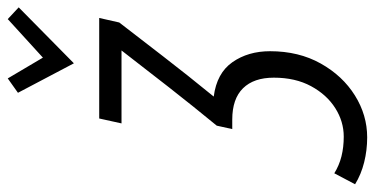

<svg xmlns="http://www.w3.org/2000/svg" viewBox="-356 -542 991 508"><g transform="rotate(-90 140.0 -288.5)"><path d="M30 187Q-4 187 -36 179Q-68 171 -94 155L-65 100Q-44 113 -20 119Q4 125 32 125Q72 125 107.5 102.5Q143 80 165.5 38.5Q188 -3 188 -60Q188 -113 160 -141.5Q132 -170 77 -170H52L61 -211Q112 -273 162.5 -337.5Q213 -402 260 -463H67L80 -522H346L334 -469Q293 -416 244.5 -353Q196 -290 138 -219Q200 -211 229 -169.5Q258 -128 258 -70Q258 6 225.5 64Q193 122 141 154.5Q89 187 30 187ZM226 -589 148 -737 186 -764 241 -671 343 -764 374 -735Z"/></g></svg>

Font: Ubuntu Sans Condensed
Style: Italic
Weight: 400
Width: 3
Italic angle: -13.5°
Designer: Dalton Maag Ltd
Foundry: Dalton Maag Ltd
Version: Version 1.006; ttfautohint (v1.8.4.7-5d5b)